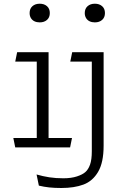

<svg xmlns="http://www.w3.org/2000/svg" viewBox="-20 -774 660 1008"><path d="M235 -500V0H173V-473L195.5 -450.5H60L70 -500ZM50 -49.5H358L348 0H60ZM135.5 -705.5Q135.5 -728.5 150.2 -741.5Q165 -754.5 188.5 -754.5Q212 -754.5 226.8 -741.5Q241.5 -728.5 241.5 -705.5Q241.5 -682.5 226.8 -669.5Q212 -656.5 188.5 -656.5Q173 -656.5 161 -662.2Q149 -668 142.2 -679.2Q135.5 -690.5 135.5 -705.5ZM524 -500V-9Q524 79 495.2 128Q466.5 177 418.2 195Q370 213 302 213Q266.5 213 238.5 210Q210.5 207 184 200.5L172 142Q204.5 151.5 238.8 156.8Q273 162 312 162Q354 162 383.8 152.2Q413.5 142.5 428.5 129Q443.5 116 452.8 90.2Q462 64.5 462 20V-473L484.5 -450.5H349L359 -500ZM425 -705.5Q425 -728.5 439.8 -741.5Q454.5 -754.5 478 -754.5Q501.5 -754.5 516.2 -741.5Q531 -728.5 531 -705.5Q531 -682.5 516.2 -669.5Q501.5 -656.5 478 -656.5Q462.5 -656.5 450.5 -662.2Q438.5 -668 431.8 -679.2Q425 -690.5 425 -705.5Z"/></svg>

Font: Monaspace Argon Var
Style: Regular
Weight: 400
Designer: Riley Cran and the Lettermatic Team
Version: Version 1.000 (Monaspace Argon Var)